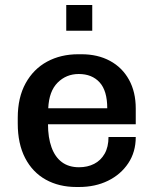

<svg xmlns="http://www.w3.org/2000/svg" viewBox="-20 -738 616 768"><path d="M286 10Q216 10 163 -19.5Q110 -49 80.5 -106Q51 -163 51 -244V-267Q51 -348 82.5 -405Q114 -462 168.5 -491.5Q223 -521 293 -521H306Q371 -521 420 -494.5Q469 -468 496 -419Q523 -370 523 -304V-241H172Q172 -188 186 -149Q200 -110 227.5 -89.5Q255 -69 296 -69Q330 -69 356.5 -82.5Q383 -96 398.5 -123Q414 -150 414 -190H523Q523 -130 493 -85Q463 -40 412 -15Q361 10 296 10ZM173 -305H409Q409 -375 378.5 -408.5Q348 -442 295 -442Q245 -442 210.5 -407.5Q176 -373 173 -305ZM245 -615V-718H349V-615Z"/></svg>

Font: Chivo Medium
Style: Regular
Weight: 500
Designer: Hector Gatti
Foundry: Omnibus-Type
Version: Version 2.002